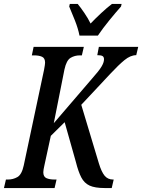

<svg xmlns="http://www.w3.org/2000/svg" viewBox="-38 -951 719 971"><path d="M-18 0 -8 -43H2Q28 -43 50 -55.5Q72 -68 82 -114L185 -599Q190 -626 190 -634Q190 -657 174.5 -664Q159 -671 134 -671H123L132 -714H386L376 -671H366Q340 -671 319 -658.5Q298 -646 288 -600L234 -328L428 -554Q462 -592 475 -613.5Q488 -635 488 -651Q488 -663 480.5 -667.5Q473 -672 454 -672L462 -714H661L651 -672Q622 -672 591.5 -647Q561 -622 521 -579L373 -421L462 -125Q475 -82 491 -62.5Q507 -43 534 -43H537L527 0H492Q442 0 415 -12.5Q388 -25 373 -54Q358 -83 346 -131L289 -333L219 -264L186 -112Q184 -104 182.5 -94.5Q181 -85 181 -80Q181 -57 197 -50Q213 -43 238 -43H248L238 0ZM364 -771Q357 -807 340.5 -848.5Q324 -890 312 -918L315 -931H355Q370 -913 389 -885Q408 -857 420 -832Q444 -857 474 -885Q504 -913 528 -931H577L574 -918Q549 -890 515.5 -849Q482 -808 457 -771Z"/></svg>

Font: Noto Serif ExtraCondensed Medium
Style: Italic
Weight: 500
Width: 2
Italic angle: -12°
Designer: Monotype Design Team
Foundry: Monotype Imaging Inc.
Version: Version 2.013; ttfautohint (v1.8.4.7-5d5b)